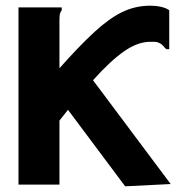

<svg xmlns="http://www.w3.org/2000/svg" viewBox="-20 -649 640 675"><path d="M45 -623H197V-613Q192 -607 190.5 -599.5Q189 -592 189 -576V-409Q260 -489 313 -537.5Q366 -586 411.5 -607.5Q457 -629 508 -629Q528 -629 546 -625Q564 -621 575 -613V-485V-476H565Q559 -481 553 -488.5Q547 -496 532 -501Q527 -502 520.5 -502Q514 -502 507 -502Q465 -502 417.5 -469.5Q370 -437 307 -367L580 -2L420 6L219 -263Q205 -245 189 -225V0H45Z"/></svg>

Font: Inconsolata Expanded Black
Style: Regular
Weight: 900
Width: 7
Monospace: yes
Designer: Raph Levien, Cyreal, Brenton Simpson
Foundry: Raph Levien, Cyreal, Google
Version: Version 3.001; ttfautohint (v1.8.2.53-6de2)